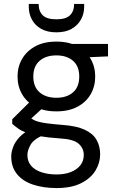

<svg xmlns="http://www.w3.org/2000/svg" viewBox="-20 -722 594 974"><path d="M267 232Q200 232 147.5 214.5Q95 197 66 161Q37 125 37 72Q37 50 46.5 24Q56 -2 79.5 -27Q103 -52 146 -72L203 -38Q151 -16 135 12.5Q119 41 119 64Q119 97 138 119Q157 141 191 152Q225 163 267 163Q309 163 340 150.5Q371 138 388 116Q405 94 405 64Q405 31 379.5 7.5Q354 -16 282 -20Q223 -24 183 -31Q143 -38 117 -47.5Q91 -57 73.5 -69Q56 -81 42 -94V-117L139 -213L211 -187L112 -97L125 -131Q136 -123 146 -116.5Q156 -110 173 -105Q190 -100 220.5 -96Q251 -92 301 -88Q368 -83 409.5 -64Q451 -45 469.5 -13Q488 19 488 61Q488 104 464.5 143Q441 182 392 207Q343 232 267 232ZM266 -157Q203 -157 159 -180.5Q115 -204 92 -244Q69 -284 69 -334Q69 -383 92 -423Q115 -463 159 -487Q203 -511 266 -511Q329 -511 373 -487Q417 -463 440 -423Q463 -383 463 -334Q463 -284 440 -244Q417 -204 373 -180.5Q329 -157 266 -157ZM266 -226Q319 -226 350.5 -253.5Q382 -281 382 -334Q382 -386 350.5 -413.5Q319 -441 266 -441Q213 -441 181 -413.5Q149 -386 149 -334Q149 -281 181 -253.5Q213 -226 266 -226ZM347 -428 322 -499H528V-436ZM266 -558Q220 -558 189 -575.5Q158 -593 142 -622.5Q126 -652 126 -688V-702H176Q176 -665 197 -644.5Q218 -624 266 -624Q314 -624 335 -644.5Q356 -665 356 -702H407V-688Q407 -652 390.5 -622.5Q374 -593 343 -575.5Q312 -558 266 -558Z"/></svg>

Font: DM Sans 20pt
Style: Regular
Weight: 400
Version: Version 4.004;gftools[0.9.30]